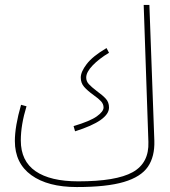

<svg xmlns="http://www.w3.org/2000/svg" viewBox="-20 -734 688 775"><path d="M290 21Q173 21 106.5 -27Q40 -75 40 -165Q40 -224 65 -311L87 -305Q64 -230 64 -167Q64 -84 123.5 -43Q183 -2 296 -2Q449 -2 515.5 -39Q582 -76 579 -161L560 -714H583L603 -166Q605 -102 577 -61Q549 -20 480 0.5Q411 21 290 21ZM398 -300Q398 -314 388 -325Q378 -336 358 -350Q333 -368 319.5 -383.5Q306 -399 306 -421Q306 -444 330 -475.5Q354 -507 410 -540L420 -521Q380 -497 354 -470Q328 -443 328 -421Q328 -406 338.5 -394.5Q349 -383 370 -367Q395 -349 407.5 -335Q420 -321 420 -300Q420 -247 283 -204L277 -225Q344 -245 371 -264.5Q398 -284 398 -300Z"/></svg>

Font: Noto Sans Arabic CondThin
Style: Regular
Weight: 250
Width: 3
Designer: Nadine Chahine
Foundry: Monotype Imaging Inc.
Version: Version 1.001